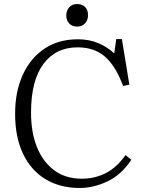

<svg xmlns="http://www.w3.org/2000/svg" viewBox="-20 -919 722 953"><path d="M375 14Q278 14 206 -29.5Q134 -73 94.5 -155.5Q55 -238 55 -354Q55 -466 94 -549.5Q133 -633 202.5 -678.5Q272 -724 366 -724Q424 -724 469 -704.5Q514 -685 547 -654L557 -725H585L622 -499L591 -492Q555 -590 502 -637Q449 -684 365 -684Q257 -684 195.5 -601.5Q134 -519 134 -360Q134 -261 164 -187.5Q194 -114 250 -73Q306 -32 386 -32Q450 -32 504.5 -59.5Q559 -87 603 -149L632 -126Q583 -52 514 -19Q445 14 375 14ZM363 -787Q338 -787 323.5 -802.5Q309 -818 309 -842Q309 -867 323.5 -883Q338 -899 363 -899Q388 -899 402.5 -884Q417 -869 417 -844Q417 -820 402.5 -803.5Q388 -787 363 -787Z"/></svg>

Font: Literata 36pt Light
Style: Regular
Weight: 300
Designer: Latin by Veronika Burian and Jose Scaglione. Greek by Irene Vlachou. Cyrillic by Vera Evstafieva.
Foundry: TypeTogether
Version: Version 3.002